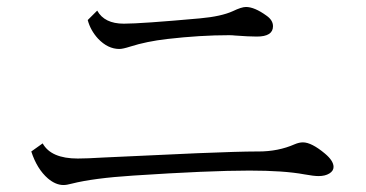

<svg xmlns="http://www.w3.org/2000/svg" viewBox="-20 -659 1040 545"><path d="M255.9 -628.9Q276.4 -591.8 331.5 -591.8Q380.4 -591.8 547.9 -606.9Q607.9 -612.3 641.1 -627.4Q665.5 -639.2 678.2 -639.2Q702.6 -639.2 736.8 -614.3Q754.9 -601.6 754.9 -584.5Q754.9 -555.2 709 -555.2Q686.5 -555.2 647.9 -558.1Q639.2 -559.1 630.4 -559.1Q548.3 -559.1 454.6 -548.3Q396 -541.5 350.1 -526.9Q328.6 -520 318.8 -520Q286.1 -520 258.3 -549.3Q236.8 -572.8 229 -602.1ZM101.1 -252Q125 -209 200.7 -209Q226.1 -209 273.9 -211.9Q328.1 -214.8 540 -224.1Q661.1 -229 706.1 -229H713.4Q770 -229 816.4 -249.5Q829.1 -254.9 839.8 -254.9Q864.3 -254.9 902.3 -223.1Q926.8 -202.6 926.8 -185.1Q926.8 -173.8 914.8 -166.5Q902.8 -159.2 884.3 -159.2Q870.6 -159.2 843.8 -164.1Q786.1 -174.8 688 -174.8Q573.2 -174.8 357.9 -160.6Q245.1 -153.3 183.6 -137.7Q169.4 -133.8 160.2 -133.8Q138.2 -133.8 116.2 -152.3Q85 -179.2 68.8 -229Z"/></svg>

Font: BIZ UDMincho
Style: Regular
Weight: 400
Monospace: yes
Designer: TypeBank Co., Ltd.
Foundry: Morisawa Inc.
Version: Version 1.06